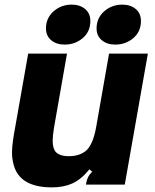

<svg xmlns="http://www.w3.org/2000/svg" viewBox="-20 -799 671 831"><path d="M39 -86Q32 -111 32 -139Q32 -161 36 -189.5Q40 -218 46 -250L102 -567H270L214 -248Q208 -212 208 -190Q208 -160 219 -144Q236 -123 278 -123Q329 -123 358 -152Q384 -181 396 -248L452 -567H620L520 0H352L353 -6Q356 -22 361.5 -33Q367 -44 379 -56L367 -66Q331 -22 293 -5Q255 12 205 12Q65 12 39 -86ZM179 -676Q179 -721 212 -750Q245 -779 290 -779Q326 -779 348.5 -760Q371 -741 371 -708Q371 -662 338 -634Q305 -606 260 -606Q224 -606 201.5 -625Q179 -644 179 -676ZM398 -676Q398 -721 431 -750Q464 -779 509 -779Q545 -779 567.5 -760Q590 -741 590 -708Q590 -662 557 -634Q524 -606 479 -606Q443 -606 420.5 -625Q398 -644 398 -676Z"/></svg>

Font: Open Sauce Sans Black Italic
Style: Regular
Weight: 900
Italic angle: -10°
Designer: Alfredo Marco Pradil
Foundry: Creative Sauce Fz LLC
Version: Version 1.477